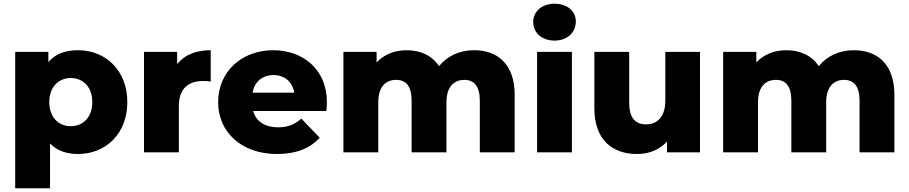

<svg xmlns="http://www.w3.org/2000/svg" viewBox="-20 -822 4905 1036"><path d="M362 -141C297 -141 246 -188 246 -271C246 -354 297 -401 362 -401C427 -401 478 -354 478 -271C478 -188 427 -141 362 -141ZM250 -48C286 -10 337 9 401 9C549 9 667 -99 667 -271C667 -443 549 -551 401 -551C330 -551 277 -530 241 -487V-542H62V194H250Z M945 -249C945 -345 997 -385 1076 -385C1089 -385 1101 -384 1117 -382V-551C1037 -551 975 -526 936 -476V-542H757V0H945Z M1343 -322C1353 -381 1396 -417 1456 -417C1515 -417 1558 -380 1568 -322ZM1475 9C1577 9 1653 -21 1705 -79L1606 -182C1569 -150 1534 -135 1480 -135C1410 -135 1361 -167 1346 -223H1741C1742 -238 1744 -256 1744 -270C1744 -448 1614 -551 1454 -551C1284 -551 1157 -435 1157 -271C1157 -110 1282 9 1475 9Z M2538 -551C2459 -551 2392 -519 2349 -465C2311 -523 2248 -551 2174 -551C2110 -551 2053 -529 2012 -485V-542H1833V0H2021V-269C2021 -354 2061 -391 2118 -391C2170 -391 2201 -358 2201 -279V0H2389V-269C2389 -354 2429 -391 2486 -391C2537 -391 2569 -358 2569 -279V0H2757V-310C2757 -477 2664 -551 2538 -551Z M3066 0V-542H2878V0ZM2972 -603C3041 -603 3087 -647 3087 -706C3087 -762 3041 -802 2972 -802C2903 -802 2857 -759 2857 -703C2857 -646 2903 -603 2972 -603Z M3418 9C3480 9 3538 -13 3579 -58V0H3757V-542H3570V-280C3570 -189 3524 -151 3467 -151C3409 -151 3375 -184 3375 -269V-542H3187V-239C3187 -67 3284 9 3418 9Z M4587 -551C4508 -551 4441 -519 4398 -465C4360 -523 4297 -551 4223 -551C4159 -551 4102 -529 4061 -485V-542H3882V0H4070V-269C4070 -354 4110 -391 4167 -391C4219 -391 4250 -358 4250 -279V0H4438V-269C4438 -354 4478 -391 4535 -391C4586 -391 4618 -358 4618 -279V0H4806V-310C4806 -477 4713 -551 4587 -551Z"/></svg>

Font: Montserrat-Alt1 ExtBd
Style: Regular
Weight: 800
Designer: Differentunic
Foundry: Differentunic
Version: Version 7.222